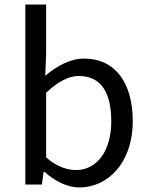

<svg xmlns="http://www.w3.org/2000/svg" viewBox="-20 -816 658 849"><path d="M331 13C455 13 567 -94 567 -280C567 -448 491 -557 351 -557C290 -557 230 -523 180 -481L184 -578V-796H92V0H165L173 -56H177C224 -13 281 13 331 13ZM316 -64C280 -64 231 -78 184 -120V-406C235 -454 283 -480 328 -480C432 -480 472 -400 472 -279C472 -145 406 -64 316 -64Z"/></svg>

Font: Noto Sans HK
Style: Regular
Weight: 400
Designer: Ryoko NISHIZUKA 西塚涼子 (kana, bopomofo & ideographs); Paul D. Hunt (Latin, Greek & Cyrillic); Sandoll Communications 산돌커뮤니
Foundry: Adobe
Version: Version 2.004;hotconv 1.0.118;makeotfexe 2.5.65603